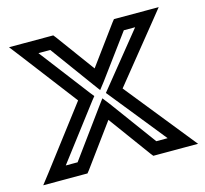

<svg xmlns="http://www.w3.org/2000/svg" viewBox="-160 -602 769 721"><g transform="rotate(-15 224.0 -242.0)"><path d="M492 -16 305 -249 482 -468 515 -509H463H354H341L333 -499L223 -349L113 -499L105 -509H93H-17H-67L-36 -469L132 -249L-46 -15L-77 25H-27H83H95L103 15L223 -149L343 15L351 25H364H473H525L492 -16ZM420 -25H376L243 -206L222 -233L202 -206L70 -25H24L183 -234L195 -249L183 -264L34 -459H80L202 -292L222 -265L243 -292L366 -459H410L253 -265L240 -249L253 -233L420 -25Z"/></g></svg>

Font: Gamestation DisplayOutline
Style: Regular
Weight: 400
Designer: Jonas Hecksher
Foundry: Jonas Hecksher, Playtypeª, e-types AS
Version: Version 1.003